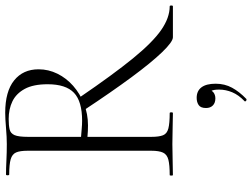

<svg xmlns="http://www.w3.org/2000/svg" viewBox="-132 -536 944 719"><g transform="rotate(-90 339.5 -176.0)"><path d="M560 0Q543 0 504 -40.5Q465 -81 410 -155.5Q355 -230 287 -333L335 -349Q421 -223 481 -149.5Q541 -76 587 -44Q633 -12 676 -12Q679 -12 679 -6Q679 0 676 0Q631 0 602.5 0Q574 0 560 0ZM277 -628Q357 -628 398.5 -594.5Q440 -561 440 -503Q440 -466 423.5 -432.5Q407 -399 378 -373.5Q349 -348 311 -333Q273 -318 230 -318Q221 -318 209 -318.5Q197 -319 187 -320V-81Q187 -52 193 -37Q199 -22 218.5 -17Q238 -12 276 -12Q279 -12 279 -6Q279 0 276 0Q252 0 223.5 -1Q195 -2 160 -2Q128 -2 98 -1Q68 0 44 0Q42 0 42 -6Q42 -12 44 -12Q82 -12 101.5 -17Q121 -22 128 -37Q135 -52 135 -81V-544Q135 -573 128.5 -587.5Q122 -602 103 -607.5Q84 -613 46 -613Q43 -613 43 -619Q43 -625 46 -625Q69 -625 98.5 -623.5Q128 -622 160 -622Q186 -622 220.5 -625Q255 -628 277 -628ZM384 -469Q384 -523 366.5 -555Q349 -587 320 -601Q291 -615 254 -615Q230 -615 215 -611.5Q200 -608 193.5 -593Q187 -578 187 -542V-344Q201 -343 217.5 -341.5Q234 -340 247 -340Q320 -340 352 -370.5Q384 -401 384 -469ZM329 275Q325 277 321.5 273.5Q318 270 321 268Q344 246 354 222Q364 198 364 173Q364 151 358.5 143Q353 135 345 130L361 127Q364 143 354.5 151Q345 159 331 159Q314 159 304.5 149.5Q295 140 295 124Q295 104 306 96.5Q317 89 333 89Q359 89 372.5 107Q386 125 386 160Q386 194 371 221.5Q356 249 329 275Z"/></g></svg>

Font: Cormorant Light
Style: Regular
Weight: 300
Designer: Christian Thalmann (Catharsis Fonts)
Foundry: Catharsis Fonts
Version: Version 4.000